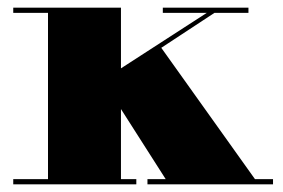

<svg xmlns="http://www.w3.org/2000/svg" viewBox="-20 -480 736 500"><path d="M14.5 -13.5V0H335V-13.5H295V-196L411.5 -13.5H364V0H691V-13.5H644L400 -355.5L538.5 -446.5H627V-460H404V-446.5H518.5L295 -302V-460H14.5V-446.5H105V-13.5Z"/></svg>

Font: Bodoni* 16pt Fatface
Style: Regular
Weight: 900
Version: Version 2.3